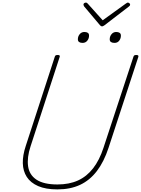

<svg xmlns="http://www.w3.org/2000/svg" viewBox="-20 -1438 1085 1477"><path d="M422 19Q332 19 273.5 -6.5Q215 -32 186 -77Q157 -122 155.5 -182.5Q154 -243 178 -315L401 -1000Q403 -1008 407.5 -1011.5Q412 -1015 424 -1015Q434 -1015 438 -1011.5Q442 -1008 439 -1000L215 -312Q187 -227 196 -160Q205 -93 260.5 -56Q316 -19 422 -19Q512 -19 579.5 -49.5Q647 -80 696 -143Q745 -206 776 -301L1006 -1000Q1008 -1008 1012.5 -1011.5Q1017 -1015 1029 -1015Q1049 -1015 1044 -1000L815 -301Q780 -194 725.5 -122.5Q671 -51 596 -16Q521 19 422 19ZM615 -1108Q599 -1108 589 -1114.5Q579 -1121 579 -1136Q579 -1158 593 -1175Q607 -1192 629 -1192Q646 -1192 655.5 -1185.5Q665 -1179 665 -1164Q665 -1142 651.5 -1125Q638 -1108 615 -1108ZM861 -1108Q844 -1108 834 -1114.5Q824 -1121 824 -1136Q824 -1158 838 -1175Q852 -1192 874 -1192Q890 -1192 900 -1185.5Q910 -1179 910 -1164Q910 -1142 897 -1125Q884 -1108 861 -1108ZM963 -1418Q970 -1418 975.5 -1413Q981 -1408 981 -1403Q981 -1399 979.5 -1396Q978 -1393 973 -1389L783 -1243Q776 -1239 772.5 -1237Q769 -1235 765 -1235Q761 -1235 758 -1237Q755 -1239 750 -1243L627 -1389Q626 -1392 624 -1395.5Q622 -1399 622 -1402Q622 -1410 628 -1414Q634 -1418 641 -1418Q645 -1418 648 -1416.5Q651 -1415 655 -1410L770 -1282L946 -1409Q955 -1415 957.5 -1416.5Q960 -1418 963 -1418Z"/></svg>

Font: Playwrite BE VLG Thin
Style: Regular
Weight: 250
Designer: Veronika Burian, José Scaglione
Foundry: TypeTogether
Version: Version 1.002